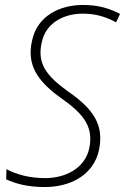

<svg xmlns="http://www.w3.org/2000/svg" viewBox="-20 -744 504 774"><path d="M161 10C262 10 357 -37 379 -139C400 -240 358 -304 252 -377C168 -438 129 -487 148 -572C165 -656 243 -689 313 -689C365 -689 405 -677 448 -654L464 -688C422 -710 376 -724 314 -724C220 -724 129 -679 109 -579C88 -485 128 -420 220 -353C310 -290 359 -239 340 -147C322 -63 241 -26 162 -26C97 -26 46 -41 6 -62L5 -21C42 -4 90 10 161 10Z"/></svg>

Font: Noto Sans SemiCondensed ExtraLight
Style: Italic
Weight: 200
Width: 4
Italic angle: -12°
Designer: Monotype Design Team
Foundry: Monotype Imaging Inc.
Version: Version 2.013